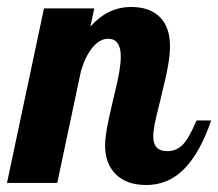

<svg xmlns="http://www.w3.org/2000/svg" viewBox="-58 -524 625 550"><path d="M243 -107Q243 -125 247.5 -152Q252 -179 266 -238Q280 -295 284 -320Q288 -345 288 -362Q288 -387 279 -400Q270 -413 252 -413Q228 -413 207.5 -388.5Q187 -364 174 -321L106 0H-38L68 -500H212L201 -448Q226 -476 255 -490Q284 -504 318 -504Q371 -504 400 -475Q429 -446 429 -391Q429 -368 423.5 -336.5Q418 -305 402 -240Q389 -189 385 -168Q381 -147 381 -133Q381 -112 391 -101.5Q401 -91 421 -91Q446 -91 464 -108Q482 -125 505 -179H547Q515 -86 469.5 -40Q424 6 361 6Q305 6 274 -24.5Q243 -55 243 -107Z"/></svg>

Font: Galada
Style: Regular
Weight: 400
Designer: Latin by Pablo Impallari, Bengali by Jeremie Hornus, Yoann Minet, and Juan Bruce
Foundry: black foundry
Version: Version 1.261;PS 1.261;hotconv 1.0.86;makeotf.lib2.5.63406